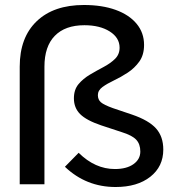

<svg xmlns="http://www.w3.org/2000/svg" viewBox="-20 -738 692 769"><path d="M443 11Q325 11 240 -70L295 -126Q361 -61 440 -61Q487 -61 514.5 -80.5Q542 -100 542 -131Q542 -161 525.5 -178.5Q509 -196 467 -209L385 -236Q326 -256 301 -281Q276 -306 276 -344Q276 -379 294.5 -401Q313 -423 340 -439Q367 -455 394.5 -469.5Q422 -484 440.5 -502Q459 -520 459 -547Q459 -587 419.5 -612Q380 -637 318 -637Q241 -637 199.5 -594.5Q158 -552 158 -471V0H59V-471Q59 -588 127 -653Q195 -718 316 -718Q389 -718 443 -698.5Q497 -679 527 -643Q557 -607 557 -558Q557 -518 538 -491.5Q519 -465 491.5 -447Q464 -429 436.5 -416Q409 -403 390.5 -389.5Q372 -376 372 -357Q372 -339 384 -328.5Q396 -318 432 -305L509 -279Q576 -256 605 -223.5Q634 -191 634 -139Q634 -71 582 -30Q530 11 443 11Z"/></svg>

Font: Red Hat Display SemiBold
Style: Regular
Weight: 600
Designer: Pentagram, MCKL
Foundry: Pentagram, MCKL
Version: Version 1.023